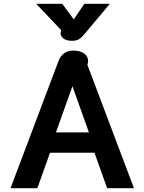

<svg xmlns="http://www.w3.org/2000/svg" viewBox="-20 -982 754 1002"><path d="M284 -660Q305 -718 362 -718Q398 -718 419 -703Q440 -688 440 -662Q440 -656 436 -644L679 0H539L473 -185H241L175 0H35ZM444 -291 358 -532 272 -291ZM296 -809Q296 -812 298 -818L300 -824L169 -962H305L365 -881L420 -962H553L420 -803Q404 -784 390.5 -776.5Q377 -769 356 -769Q327 -769 311.5 -781Q296 -793 296 -809Z"/></svg>

Font: Niramit
Style: Bold
Weight: 700
Designer: Katatrad Aksorn Co.,Ltd.
Foundry: Cadson Demak Co.,Ltd.
Version: Version 1.001; ttfautohint (v1.6)